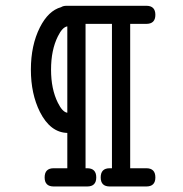

<svg xmlns="http://www.w3.org/2000/svg" viewBox="-20 -638 642 674"><path d="M493.7 -617.7Q525.4 -617.7 525.4 -585.9Q525.4 -554.2 493.7 -554.2H437V-47.4H493.7Q525.4 -47.4 525.4 -15.1Q525.4 16.6 493.7 16.6H365.2Q333.5 16.6 333.5 -15.1Q333.5 -47.4 365.2 -47.4H373V-554.2H280.3V-47.4H286.1Q317.9 -47.4 317.9 -15.1Q317.9 16.6 286.1 16.6H168.5Q136.7 16.6 136.7 -15.1Q136.7 -47.4 168.5 -47.4H216.3V-171.4Q156.7 -172.9 120.1 -245.1Q88.4 -308.6 88.4 -393.6Q88.4 -479 120.1 -542Q149.9 -600.6 194.3 -612.8Q201.7 -617.7 213.9 -617.7ZM183.1 -510.3Q159.2 -462.4 159.2 -393.6Q159.2 -325.2 183.1 -277.3Q199.2 -244.6 216.3 -242.2V-545.4Q199.2 -543 183.1 -510.3Z"/></svg>

Font: Erica Type
Style: Regular
Weight: 400
Designer: Peter Wiegel
Foundry: Peter Wiegel
Version: Version 1.000 2010 initial release